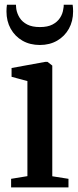

<svg xmlns="http://www.w3.org/2000/svg" viewBox="-20 -810 336 830"><path d="M28 0V-37L98.5 -48.5V-459.5L30 -478V-516L175.5 -542.5H185.5L206 -526.5V-48L276 -37V0ZM152.5 -615.5Q109.5 -615.5 77 -634.2Q44.5 -653 26.2 -685.8Q8 -718.5 8 -760.5Q8 -768.5 8.5 -775.8Q9 -783 10 -789.5H49Q49 -785.5 49.5 -780.8Q50 -776 50.5 -770.5Q54 -750.5 65.2 -732.8Q76.5 -715 97.8 -704Q119 -693 152.5 -693Q186 -693 207 -704Q228 -715 239.5 -732.8Q251 -750.5 253.5 -770.5Q255 -776 255.2 -780.8Q255.5 -785.5 255.5 -789.5H294Q295 -783 295.5 -775.8Q296 -768.5 296 -760.5Q296 -718.5 277.8 -685.8Q259.5 -653 227 -634.2Q194.5 -615.5 152.5 -615.5Z"/></svg>

Font: Merriweather 72pt Medium
Style: Regular
Weight: 500
Version: Version 2.100